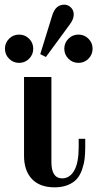

<svg xmlns="http://www.w3.org/2000/svg" viewBox="-20 -783 414 815"><path d="M198.2 -456.1V-95.2Q198.2 -25.9 244.1 -25.9Q275.9 -25.9 294.9 -58.8Q314 -91.8 314 -158.2V-193.8H341.8V-158.2Q341.8 -130.4 339.1 -108.2Q336.4 -85.9 328.1 -62.5Q319.8 -39.1 306.2 -23.4Q292.5 -7.8 268.3 2.2Q244.1 12.2 211.9 12.2Q148.9 12.2 115.5 -23.2Q82 -58.6 82 -122.1V-456.1ZM150.9 -553.2 201.2 -715.8Q214.8 -763.2 252.9 -763.2Q268.6 -763.2 280.8 -751.5Q293 -739.7 293 -721.2Q293 -702.1 276.9 -680.2L174.8 -541ZM270.5 -618.7Q288.1 -636.2 313 -636.2Q337.9 -636.2 355.5 -618.7Q373 -601.1 373 -576.2Q373 -551.3 355.5 -533.7Q337.9 -516.1 313 -516.1Q288.1 -516.1 270.5 -533.7Q252.9 -551.3 252.9 -576.2Q252.9 -601.1 270.5 -618.7ZM18.6 -618.7Q36.1 -636.2 61 -636.2Q85.9 -636.2 103.5 -618.7Q121.1 -601.1 121.1 -576.2Q121.1 -551.3 103.5 -533.7Q85.9 -516.1 61 -516.1Q36.1 -516.1 18.6 -533.7Q1 -551.3 1 -576.2Q1 -601.1 18.6 -618.7Z"/></svg>

Font: Flanker Steampunk
Style: Bold
Weight: 700
Designer: Alexey Kryukov, Leonardo Di Lena
Foundry: Alexey Kryukov, Leonardo Di Lena
Version: 1.210